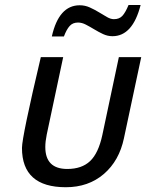

<svg xmlns="http://www.w3.org/2000/svg" viewBox="-20 -743 637 776"><path d="M246.1 13.7Q68.8 13.7 68.8 -145Q68.8 -189.9 145 -512.2H235.4L168.9 -199.2Q163.1 -170.9 163.1 -148.9Q163.1 -60.1 252 -60.1Q310.5 -60.1 344.2 -92Q377.9 -124 393.6 -197.3L460.4 -512.2H550.8L481 -184.6Q461.9 -93.3 399.7 -39.8Q337.4 13.7 246.1 13.7ZM238.3 -595.7H189.5Q217.8 -721.7 302.2 -721.7Q323.7 -721.7 343 -712.9Q362.3 -704.1 379.6 -693.6Q397 -683.1 412.1 -674.3Q427.2 -665.5 440.4 -665.5Q461.9 -665.5 474.4 -678.7Q486.8 -691.9 499.5 -722.7H548.3Q516.1 -596.7 434.6 -596.7Q415 -596.7 396.7 -605.2Q378.4 -613.8 361.1 -624.3Q343.8 -634.8 327.4 -643.3Q311 -651.9 295.4 -651.9Q273.9 -651.9 261.5 -637.9Q249 -624 238.3 -595.7Z"/></svg>

Font: Cadman
Style: Italic
Weight: 400
Italic angle: -12°
Designer: Paul James MIller
Foundry: High-Logic / Made with FontCreator
Version: Version 2.114;March 28, 2021;FontCreator 13.0.0.2683 64-bit